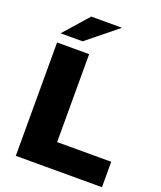

<svg xmlns="http://www.w3.org/2000/svg" viewBox="-163 -1012 935 1114"><g transform="rotate(20 305.0 -454.5)"><path d="M70 -700H268V-157H602V0H70ZM205 -909H395L207 -757H71Z"/></g></svg>

Font: Montserrat Alternates ExtraBold
Style: Regular
Weight: 800
Designer: Julieta Ulanovsky
Foundry: Julieta Ulanovsky
Version: Version 7.200